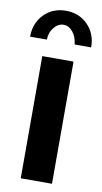

<svg xmlns="http://www.w3.org/2000/svg" viewBox="-89 -770 431 811"><g transform="rotate(10 127.0 -365.0)"><path d="M61 0V-524H195V0ZM127 -670Q104 -670 86 -648Q68 -626 68 -596H-4Q-4 -654 33 -692Q70 -730 127 -730Q184 -730 221 -692Q258 -654 258 -596H187Q184 -628 167 -649Q150 -670 127 -670Z"/></g></svg>

Font: Raleway
Style: Bold
Weight: 700
Designer: Matt McInerney, Pablo Impallari, Rodrigo Fuenzalida
Foundry: Matt McInerney, Pablo Impallari, Rodrigo Fuenzalida
Version: Version 4.026